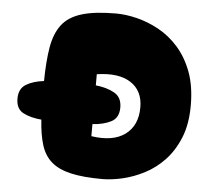

<svg xmlns="http://www.w3.org/2000/svg" viewBox="-51 -754 881 809"><g transform="rotate(5 390.0 -350.0)"><path d="M411 0Q330 0 277.5 -12Q225 -24 194.5 -50.5Q164 -77 150.5 -120.5Q137 -164 133 -227Q87 -231 56 -247Q25 -263 25 -307Q25 -349 55 -367Q85 -385 130 -390Q131 -474 141 -533Q151 -592 179 -629Q207 -666 262 -683Q317 -700 408 -700Q449 -700 496 -688.5Q543 -677 589 -652Q635 -627 672.5 -585Q710 -543 732.5 -483Q755 -423 755 -341Q755 -262 731.5 -204.5Q708 -147 670.5 -107.5Q633 -68 587 -44.5Q541 -21 495 -10.5Q449 0 411 0ZM349 -176Q441 -162 492.5 -200Q544 -238 544 -315Q544 -385 492.5 -418.5Q441 -452 349 -438V-391Q396 -386 428 -368Q460 -350 460 -307Q460 -263 428 -246.5Q396 -230 349 -227Z"/></g></svg>

Font: Cherry Bomb One
Style: Regular
Weight: 400
Designer: satsuyako
Foundry: satsuyako
Version: Version 4.100; ttfautohint (v1.8.3)